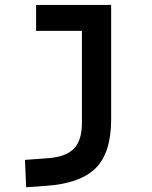

<svg xmlns="http://www.w3.org/2000/svg" viewBox="-20 -538 626 792"><path d="M87.9 234.4 83 121.6 180.7 114.3Q252.9 108.9 285.4 74.5Q317.9 40 317.9 -30.3V-410.6H128.9V-517.6H438.5V-45.9Q438.5 92.3 374.8 155.5Q311 218.8 170.9 228.5Z"/></svg>

Font: Cascadia Mono PL SemiBold
Style: Regular
Weight: 600
Monospace: yes
Designer: Aaron Bell
Foundry: Saja Typeworks
Version: Version 2404.023; ttfautohint (v1.8.4)